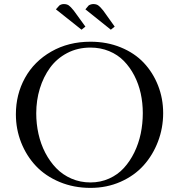

<svg xmlns="http://www.w3.org/2000/svg" viewBox="-20 -916 878 944"><path d="M58.1 -354Q58.1 -452.1 103 -533.2Q147.9 -614.3 232.4 -662.6Q316.9 -710.9 424.8 -710.9Q505.9 -710.9 573.7 -683.1Q641.6 -655.3 686.8 -607.4Q731.9 -559.6 757.1 -495.6Q782.2 -431.6 782.2 -359.9Q782.2 -286.6 756.8 -220Q731.4 -153.3 686 -102.8Q640.6 -52.2 572.8 -22.2Q504.9 7.8 424.8 7.8Q342.8 7.8 273.2 -21.2Q203.6 -50.3 157 -99.6Q110.4 -148.9 84.2 -214.8Q58.1 -280.8 58.1 -354ZM158.2 -358.9Q158.2 -307.1 169.2 -257.6Q180.2 -208 202.6 -164.8Q225.1 -121.6 256.6 -89.1Q288.1 -56.6 331.3 -37.8Q374.5 -19 424.8 -19Q474.1 -19 516.6 -38.1Q559.1 -57.1 589.1 -90.1Q619.1 -123 640.4 -166.5Q661.6 -210 671.9 -259Q682.1 -308.1 682.1 -359.9Q682.1 -409.7 671.9 -456.5Q661.6 -503.4 640.4 -544.4Q619.1 -585.4 589.1 -616.2Q559.1 -647 516.6 -664.6Q474.1 -682.1 424.8 -682.1Q361.8 -682.1 310.5 -655.3Q259.3 -628.4 226.3 -583.3Q193.4 -538.1 175.8 -480.5Q158.2 -422.9 158.2 -358.9ZM254.9 -870.1 272 -889.2Q281.7 -896 293.9 -896Q308.6 -896 318.1 -889.4Q327.6 -882.8 342.8 -863.8L399.9 -785.2L380.9 -770ZM399.9 -870.1 416 -889.2Q426.8 -896 439 -896Q453.6 -896 463.1 -889.4Q472.7 -882.8 487.8 -863.8L543.9 -785.2L524.9 -770Z"/></svg>

Font: Dehuti
Style: Bold
Weight: 700
Version: Version 1.2